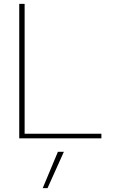

<svg xmlns="http://www.w3.org/2000/svg" viewBox="-20 -719 587 998"><path d="M80 -699H108V-24H507V0H80ZM281 70H312L227 259H202Z"/></svg>

Font: Prompt Thin
Style: Regular
Weight: 250
Designer: Katatrad Team
Foundry: CadsonDemak
Version: Version 1.001